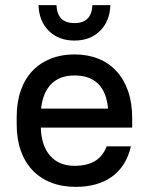

<svg xmlns="http://www.w3.org/2000/svg" viewBox="-20 -720 580 748"><path d="M275 8Q222 8 179.5 -8.5Q137 -25 107 -56.5Q77 -88 61 -133Q45 -178 45 -236V-264Q45 -322 61 -367.5Q77 -413 106.5 -444Q136 -475 177.5 -491.5Q219 -508 270 -508Q321 -508 362.5 -491.5Q404 -475 433.5 -443Q463 -411 479 -365Q495 -319 495 -259V-223H139Q141 -152 175.5 -113Q210 -74 270 -74Q318 -74 349 -92Q380 -110 396 -150H490Q472 -72 416.5 -32Q361 8 275 8ZM270 -426Q213 -426 180 -393Q147 -360 140 -297H401Q389 -426 270 -426ZM270 -562Q208 -562 170 -600Q132 -638 130 -700H200Q203 -630 270 -630Q337 -630 340 -700H410Q408 -638 370 -600Q332 -562 270 -562Z"/></svg>

Font: PT Root UI Medium
Style: Regular
Weight: 500
Designer: Vitaly Kuzmin
Foundry: ParaType Ltd.
Version: Version 2.001G